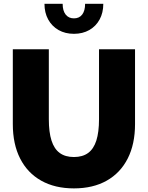

<svg xmlns="http://www.w3.org/2000/svg" viewBox="-20 -997 794 1031"><path d="M705.1 -732.4V-330.6Q705.1 -223.1 665.8 -145.8Q626.5 -68.4 553 -26.9Q479.5 14.6 377 14.6Q274.9 14.6 201.2 -26.9Q127.4 -68.4 88.1 -145.8Q48.8 -223.1 48.8 -330.6V-732.4H242.2V-356.9Q242.2 -287.1 256.6 -242.2Q271 -197.3 300.8 -175.5Q330.6 -153.8 377 -153.8Q423.3 -153.8 453.1 -175.5Q482.9 -197.3 497.3 -242.2Q511.7 -287.1 511.7 -356.9V-732.4ZM534.7 -976.6Q534.7 -928.7 514.9 -892.3Q495.1 -856 459.5 -835.7Q423.8 -815.4 377 -815.4Q330.1 -815.4 294.4 -835.7Q258.8 -856 238.8 -892.3Q218.8 -928.7 218.8 -976.6H316.4Q316.4 -939.5 332.5 -918.9Q348.6 -898.4 377 -898.4Q405.8 -898.4 421.4 -918.9Q437 -939.5 437 -976.6Z"/></svg>

Font: Kumbh Sans Black
Style: Regular
Weight: 900
Version: Version 1.005